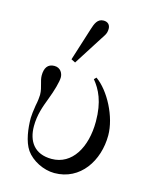

<svg xmlns="http://www.w3.org/2000/svg" viewBox="-112 -804 705 890"><g transform="rotate(15 240.0 -359.0)"><path d="M176 -518 196 -508 284 -646C296 -664.9 306 -675 306 -699C306 -718 294 -730 274 -730C244 -730 234.5 -702.9 226 -676ZM62 -410C62 -397 66 -382 69 -372C73 -358 78 -340 78 -321C78 -313 76 -290 71 -268C67 -244 64 -218 64 -207C64 -157 72 -95 98 -57C126 -17 183 12 235 12C360 12 432 -100 432 -221C432 -310 374 -421 310 -466L300 -456C332 -417 360 -364 360 -268C360 -144 304 -48 206 -48C123 -48 88 -102 88 -174C88 -228 104 -271 120 -313C137 -357 150 -403 150 -424C150 -443 138 -468 108 -468C76 -468 62 -446 62 -410Z"/></g></svg>

Font: Old Standard
Style: Regular
Weight: 400
Designer: Alexey Kryukov <alexios@thessalonica.org.ru>
Version: Version 2.0